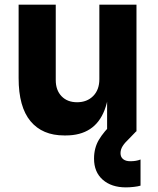

<svg xmlns="http://www.w3.org/2000/svg" viewBox="-20 -568 684 830"><path d="M257.5 17.5Q163.2 17.5 111.9 -44.1Q60.5 -105.8 60.5 -230.2V-547.8H221V-221.8Q221 -178.2 246 -152.1Q271 -126 313.2 -126Q356 -126 382.8 -152.9Q409.5 -179.8 409.5 -225.8V-547.8H570V0H443V-231.2H453.5Q453.5 -147.8 432.1 -92.5Q410.8 -37.2 368.9 -9.9Q327 17.5 264.5 17.5ZM524.2 242Q461.8 242 424.1 208.9Q386.5 175.8 386.5 117.8Q386.5 71.8 407.4 36.5Q428.2 1.2 470.2 -38.8L502.2 -70L568.5 0L536.8 32.8Q519.5 49 510.2 63.6Q501 78.2 501 94.2Q501 110.8 512.2 119.9Q523.5 129 543.2 129Q569.2 129 587.5 121.5V234.5Q577.2 237.8 558.9 239.9Q540.5 242 524.2 242Z"/></svg>

Font: SVN-Sora Variable
Style: Regular
Weight: 400
Designer: Jonathan Barnbrook, Julián Moncada
Foundry: Barnbrook Fonts
Version: Version 2.000 - Viet hoa boi STYLEno.1 Fonts